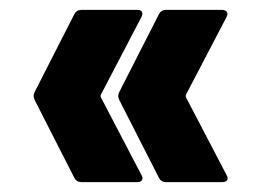

<svg xmlns="http://www.w3.org/2000/svg" viewBox="-20 -475 516 388"><path d="M266 -121 184 -278C183 -281 183 -281 184 -284L266 -441C270 -449 267 -455 258 -455H144C138 -455 133 -452 130 -446L50 -289C49 -287 48 -284 48 -281C48 -278 49 -276 50 -273L130 -116C133 -110 138 -107 144 -107H258C264 -107 268 -110 268 -115C268 -117 267 -119 266 -121ZM438 -121 356 -278C355 -281 355 -281 356 -284L438 -441C442 -449 438 -455 429 -455H315C309 -455 304 -452 301 -446L221 -289C220 -287 219 -284 219 -281C219 -278 220 -276 221 -273L301 -116C304 -110 309 -107 315 -107H429C436 -107 440 -110 440 -115C440 -117 439 -119 438 -121Z"/></svg>

Font: Barlow Semi Condensed ExtraBold
Style: Regular
Weight: 800
Width: 4
Designer: Jeremy Tribby
Foundry: Tribby Type
Version: Version 1.422;hotconv 1.0.109;makeotfexe 2.5.65596